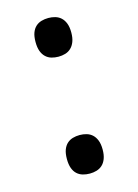

<svg xmlns="http://www.w3.org/2000/svg" viewBox="-91 -593 468 653"><g transform="rotate(-15 143.5 -267.0)"><path d="M81.1 -61Q81.1 -80.6 85.9 -93.5Q90.8 -106.4 99.4 -114.3Q107.9 -122.1 119.4 -125.5Q130.9 -128.9 144 -128.9Q156.7 -128.9 168.2 -125.5Q179.7 -122.1 188.2 -114.3Q196.8 -106.4 201.9 -93.5Q207 -80.6 207 -61Q207 -42 201.9 -28.8Q196.8 -15.6 188.2 -7.8Q179.7 0 168.2 3.4Q156.7 6.8 144 6.8Q130.9 6.8 119.4 3.4Q107.9 0 99.4 -7.8Q90.8 -15.6 85.9 -28.8Q81.1 -42 81.1 -61ZM81.1 -473.1Q81.1 -492.7 85.9 -505.6Q90.8 -518.6 99.4 -526.4Q107.9 -534.2 119.4 -537.6Q130.9 -541 144 -541Q156.7 -541 168.2 -537.6Q179.7 -534.2 188.2 -526.4Q196.8 -518.6 201.9 -505.6Q207 -492.7 207 -473.1Q207 -454.1 201.9 -440.9Q196.8 -427.7 188.2 -419.7Q179.7 -411.6 168.2 -408.2Q156.7 -404.8 144 -404.8Q130.9 -404.8 119.4 -408.2Q107.9 -411.6 99.4 -419.7Q90.8 -427.7 85.9 -440.9Q81.1 -454.1 81.1 -473.1Z"/></g></svg>

Font: Droid Serif
Style: Regular
Weight: 400
Version: Version 1.00 build 112